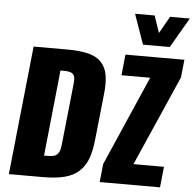

<svg xmlns="http://www.w3.org/2000/svg" viewBox="-66 -1137 1211 1203"><g transform="rotate(5 539.5 -535.0)"><path d="M800.8 -881.3H969.2L1078.6 -1069.8H954.6L894 -962.9L857.4 -1069.8H734.4ZM605.5 0H984.9L998.5 -130.4H806.6L1055.7 -697.3L1067.4 -809.6H696.8L683.1 -678.7H863.8L617.2 -114.3ZM243.7 -134.8 299.8 -674.8H319.8C342.6 -674.8 359.3 -672.1 369.9 -666.7C380.5 -661.4 386.7 -652.7 388.7 -640.6C390 -634.8 390.6 -628.1 390.6 -620.6C390.6 -612.8 390 -603.8 388.7 -593.8L349.1 -218.8C347.2 -201.8 345.1 -189 342.8 -180.2C340.5 -171.4 336.3 -163.1 330.3 -155.3C324.3 -147.5 316.1 -142.1 305.7 -139.2C295.2 -136.2 281.2 -134.8 263.7 -134.8ZM34.2 0H247.1C301.8 0 347.5 -4.7 384.3 -14.2C421.1 -23.6 451.3 -39.1 474.9 -60.8C498.5 -82.4 516.2 -109 528.1 -140.6C540 -172.2 548.5 -211.9 553.7 -259.8L584.5 -551.8C587.1 -575.2 588.4 -596.7 588.4 -616.2C588.1 -636.4 586.6 -654.5 584 -670.4C578.8 -701.7 566.6 -728 547.4 -749.5C528.2 -771 501.1 -786.4 466.1 -795.7C431.1 -804.9 386.1 -809.6 331.1 -809.6H119.1Z"/></g></svg>

Font: Oswald
Style: Heavy
Weight: 800
Designer: Vernon Adams
Foundry: Vernon Adams
Version: 3.0; ttfautohint (v0.95.6-bc232) -l 8 -r 50 -G 200 -x 0 -w "